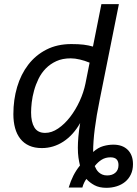

<svg xmlns="http://www.w3.org/2000/svg" viewBox="-20 -710 665 932"><path d="M326.2 -496.1Q361.3 -496.1 385.5 -493.2Q409.7 -490.2 431.2 -483.9L472.2 -689.9H557.1L463.9 -225.1Q448.2 -148.4 440.2 -85.7Q432.1 -22.9 432.1 27.8Q456.1 6.3 481 -0.7Q505.9 -7.8 530.3 -7.8Q574.7 -7.8 600.1 17.3Q625.5 42.5 625.5 86.9Q625.5 115.2 615.2 136.7Q605 158.2 587.4 172.6Q569.8 187 546.4 194.3Q522.9 201.7 496.6 201.7Q461.9 201.7 438.5 189Q415 176.3 399.4 158.7Q394 165.5 388.7 176.3Q383.3 187 379.9 200.2H313.5Q323.2 168 336.4 142.1Q349.6 116.2 368.2 93.3Q363.8 75.2 360.8 54.9Q357.9 34.7 357.9 6.8Q357.9 -16.6 360.4 -45.7Q362.8 -74.7 369.1 -112.8Q335.4 -53.7 287.4 -22.5Q239.3 8.8 183.1 8.8Q147.9 8.8 121.8 -2.9Q95.7 -14.6 78.6 -36.4Q61.5 -58.1 53.2 -88.4Q44.9 -118.7 44.9 -155.8Q44.9 -226.1 63.2 -287.8Q81.5 -349.6 117.2 -396Q152.8 -442.4 205.3 -469.2Q257.8 -496.1 326.2 -496.1ZM130.9 -164.1Q130.9 -117.7 147 -91.3Q163.1 -64.9 199.2 -64.9Q231 -64.9 262.2 -86.2Q293.5 -107.4 320.1 -141.8Q346.7 -176.3 366.5 -219Q386.2 -261.7 395 -305.2L415 -405.8Q391.6 -415.5 367.7 -421.1Q343.8 -426.8 323.2 -426.8Q283.2 -426.8 253.4 -413.1Q223.6 -399.4 202.1 -377.4Q180.7 -355.5 167 -327.4Q153.3 -299.3 145.3 -270Q137.2 -240.7 134 -212.9Q130.9 -185.1 130.9 -164.1ZM439.9 96.2Q442.9 103.5 447.5 111.6Q452.1 119.6 459.2 126.2Q466.3 132.8 476.3 137.2Q486.3 141.6 500 141.6Q524.9 141.6 540 128.4Q555.2 115.2 555.2 91.3Q555.2 73.2 545.9 63.5Q536.6 53.7 516.1 53.7Q492.2 53.7 473.6 65.2Q455.1 76.7 439.9 96.2Z"/></svg>

Font: Code New Roman
Style: Italic
Weight: 400
Italic angle: -11°
Monospace: yes
Designer: Sam Radian
Foundry: Code New Roman
Version: Version 1.508 October 19, 2014